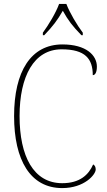

<svg xmlns="http://www.w3.org/2000/svg" viewBox="-20 -951 545 981"><path d="M199 -784V-771H206C250 -817 273 -847 301 -896C328 -847 351 -817 396 -771H403V-784C374 -822 336 -886 319 -931H282C266 -886 227 -822 199 -784ZM298 10C411 10 469 -59 469 -85C469 -97 465 -106 456 -111C433 -58 388 -15 298 -15C151 -15 80 -153 80 -358C80 -561 153 -699 295 -699C416 -699 454 -650 454 -567C467 -567 475 -583 475 -611C475 -668 421 -724 299 -724C138 -724 52 -586 52 -358C52 -133 135 10 298 10Z"/></svg>

Font: Noto Serif SemiCondensed Thin
Style: Regular
Weight: 100
Width: 4
Designer: Monotype Design Team
Foundry: Monotype Imaging Inc.
Version: Version 2.015